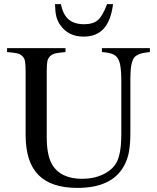

<svg xmlns="http://www.w3.org/2000/svg" viewBox="-20 -895 762 929"><path d="M705.1 -662.1V-643.1Q683.1 -640.6 669.9 -637.9Q656.7 -635.3 645.3 -629.2Q633.8 -623 628.2 -615.2Q622.6 -607.4 618.4 -592.8Q614.3 -578.1 612.8 -560.5Q611.3 -543 610.8 -515.1V-253.9Q610.8 -195.8 603.5 -158Q596.2 -120.1 578.1 -88.9Q519 14.2 355 14.2Q227.5 14.2 165.8 -48.6Q104 -111.3 104 -241.2V-553.2Q103.5 -583 101.1 -598.1Q98.6 -613.3 88.1 -623.5Q77.6 -633.8 61.8 -637.2Q45.9 -640.6 14.2 -643.1V-662.1H296.9V-643.1Q264.6 -640.1 248.8 -636.7Q232.9 -633.3 222.2 -622.8Q211.4 -612.3 209 -597.4Q206.5 -582.5 206.1 -553.2V-232.9Q206.1 -145.5 231 -101.1Q272 -29.8 377.9 -29.8Q434.1 -29.8 479 -51.3Q523.9 -72.8 543.9 -108.9Q566.9 -151.4 566.9 -245.1V-515.1Q565.9 -568.8 558.3 -594Q550.8 -619.1 532 -629.9Q513.2 -640.6 473.1 -643.1V-662.1ZM498 -875H526.9Q517.1 -795.4 481.9 -756.6Q446.8 -717.8 384.8 -717.8Q311.5 -717.8 272.9 -772Q258.3 -792.5 252.7 -814.5Q247.1 -836.4 246.1 -875H274.9Q284.7 -824.7 311.8 -801.3Q338.9 -777.8 387.2 -777.8Q430.7 -777.8 453.6 -797.9Q476.6 -817.9 498 -875Z"/></svg>

Font: Accordance
Style: Regular
Weight: 400
Version: Version 1.1 (build May 11, 2018) Miklal Software Solutions, 